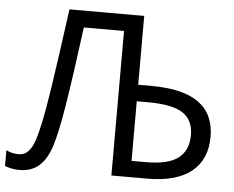

<svg xmlns="http://www.w3.org/2000/svg" viewBox="-51 -775 1032 847"><g transform="rotate(5 464.5 -351.5)"><path d="M892 -208Q892 -107 825 -53.5Q758 0 631 0H471V-640H293Q265 -425 244.5 -297.5Q224 -170 204.5 -109Q185 -48 151 -18.5Q117 11 65 11Q31 11 0 -1V-71Q24 -58 55 -58Q79 -58 94.5 -73Q110 -88 120.5 -113.5Q131 -139 144.5 -200Q158 -261 174.5 -370Q191 -479 223 -714H554V-409H614Q892 -409 892 -208ZM554 -72H619Q716 -72 760.5 -106Q805 -140 805 -208Q805 -275 758 -305.5Q711 -336 604 -336H554Z"/></g></svg>

Font: Stephens Clock
Style: Regular
Weight: 400
Designer: Peter Wiegel (catfonts.de) with slight modifications by DT1.org
Version: Version 0.9.1